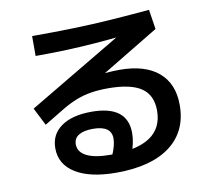

<svg xmlns="http://www.w3.org/2000/svg" viewBox="-84 -861 1047 961"><g transform="rotate(-10 440.0 -380.0)"><path d="M151.1 -165.6Q151.1 -235.6 206.7 -275Q262.2 -314.4 361.1 -314.4Q452.2 -314.4 497.8 -279.4Q543.3 -244.4 543.3 -174.4Q543.3 -148.9 537.2 -120.6Q531.1 -92.2 518.9 -62.2L422.2 -73.3Q435.6 -103.3 441.1 -125Q446.7 -146.7 446.7 -163.3Q446.7 -228.9 353.3 -228.9Q306.7 -228.9 281.1 -213.3Q255.6 -197.8 255.6 -166.7Q255.6 -127.8 297.2 -106.7Q338.9 -85.6 417.8 -85.6Q553.3 -85.6 619.4 -130Q685.6 -174.4 685.6 -263.3Q685.6 -342.2 631.7 -378.9Q577.8 -415.6 462.2 -415.6Q415.6 -415.6 376.7 -409.4Q337.8 -403.3 302.2 -389.4Q266.7 -375.6 228.9 -353.3L124.4 -290L78.9 -380L580 -677.8V-662.2Q507.8 -654.4 436.1 -648.9Q364.4 -643.3 290.6 -640.6Q216.7 -637.8 134.4 -637.8V-738.9Q244.4 -738.9 343.9 -741.7Q443.3 -744.4 538.3 -751.1Q633.3 -757.8 733.3 -766.7L748.9 -666.7L297.8 -394.4L241.1 -448.9Q272.2 -460 308.9 -468.9Q345.6 -477.8 386.1 -483.9Q426.7 -490 465 -493.3Q503.3 -496.7 535.6 -496.7Q664.4 -496.7 733.3 -438.3Q802.2 -380 802.2 -271.1Q802.2 -137.8 706.1 -65Q610 7.8 432.2 7.8Q298.9 7.8 225 -37.8Q151.1 -83.3 151.1 -165.6Z"/></g></svg>

Font: Paperlogy 6 SemiBold
Style: Regular
Weight: 600
Designer: redesigned by Lee Juim, glyphs from Gmarket Sans & Montserrat
Foundry: PT&
Version: Version 1.001